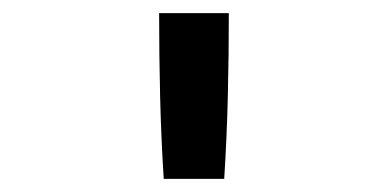

<svg xmlns="http://www.w3.org/2000/svg" viewBox="-20 -723 590 292"><path d="M229 -451Q225 -514 223.5 -577Q222 -640 222 -703H328Q328 -640 326.5 -577Q325 -514 321 -451Z"/></svg>

Font: Lode Dark
Style: Bold
Weight: 700
Monospace: yes
Designer: Belleve Invis
Foundry: Belleve Invis
Version: Version 29.2.0; ttfautohint (v1.8.3)